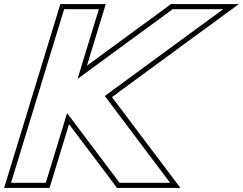

<svg xmlns="http://www.w3.org/2000/svg" viewBox="-39 -830 1189 940"><path d="M290.4 -275H289.1L211.1 -20L185.1 65H15.1L41.1 -20L119.1 -275L171 -445L249 -700L275 -785H445L419 -700L341 -445H342.4L775 -762L806 -785H1054L853.1 -638L474.1 -360L683.1 -82L794.1 65H546.1L529.2 42ZM299 -222 509.1 56.9 533.5 90H844.3L703.1 -97L509.2 -354.8L867.8 -617.8L1130.5 -810H797.7L760.1 -782.1L386.6 -508.4L478.8 -810H256.5L-18.7 90H203.6Z"/></svg>

Font: Nordica Plus
Style: NordicaClassicBkOblOl
Weight: 900
Version: Version 1.01